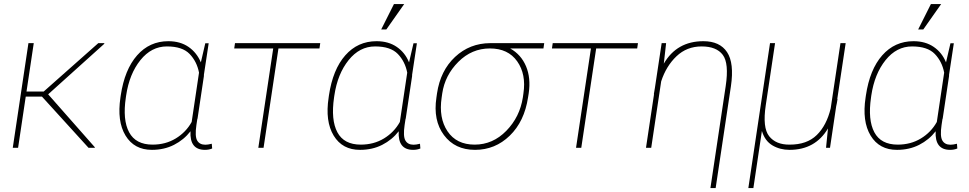

<svg xmlns="http://www.w3.org/2000/svg" viewBox="-20 -746 4891 969"><path d="M191.9 -258.3H109.9L71.3 0H44.4L123.5 -528.3H150.4L113.8 -284.2H200.7L476.1 -528.3H505.9L506.8 -525.4L223.1 -270L459 -2.4L458 0H426.8Z M750 -16.1Q815.9 -16.1 867.2 -47.4Q918.5 -78.6 947.3 -130.4L984.4 -379.4Q973.6 -435.5 937 -473.6Q900.4 -511.7 822.3 -511.7Q744.1 -511.7 688.5 -442.4Q632.8 -373 616.7 -264.6L615.2 -254.4Q598.1 -141.1 631.6 -78.6Q665 -16.1 750 -16.1ZM1016.6 -15.6Q1029.3 -15.6 1048.8 -20.5L1050.8 3.4Q1035.2 10.3 1014.2 10.3Q936.5 10.3 941.4 -83.5Q908.2 -40.5 858.4 -15.1Q808.6 10.3 746.6 10.3Q657.2 10.3 613.5 -61.8Q569.8 -133.8 587.9 -254.4L589.4 -264.6Q608.9 -395 671.9 -466.6Q734.9 -538.1 829.6 -538.1Q889.6 -538.1 931.4 -509.3Q973.1 -480.5 993.7 -431.2L1016.1 -527.8H1033.2L1008.8 -366.7L1009.3 -363.8L977.1 -148.4L975.6 -144L971.2 -114.7Q962.9 -58.1 975.1 -36.9Q987.3 -15.6 1016.6 -15.6Z M1592.3 -501.5H1385.3L1310.1 0H1283.7L1358.9 -501.5H1162.1L1166 -528.3H1596.2Z M1800.8 -16.1Q1866.7 -16.1 1918 -47.4Q1969.2 -78.6 1998 -130.4L2035.2 -379.4Q2024.4 -435.5 1987.8 -473.6Q1951.2 -511.7 1873 -511.7Q1794.9 -511.7 1739.3 -442.4Q1683.6 -373 1667.5 -264.6L1666 -254.4Q1649.4 -141.1 1682.6 -78.6Q1715.8 -16.1 1800.8 -16.1ZM2067.4 -15.6Q2080.1 -15.6 2099.6 -20.5L2101.6 3.4Q2085.9 10.3 2064.9 10.3Q1987.3 10.3 1992.2 -83.5Q1959 -40.5 1909.2 -15.1Q1859.4 10.3 1797.4 10.3Q1708 10.7 1664.1 -61.5Q1620.1 -133.8 1638.7 -254.4L1640.1 -264.6Q1659.7 -395.5 1722.7 -466.8Q1785.6 -538.1 1880.4 -538.1Q1940.4 -538.1 1982.4 -509.3Q2024.4 -480.5 2044.4 -431.2L2066.9 -527.8H2084L2059.6 -366.7L2060.1 -363.8L2027.8 -148.4L2026.4 -144L2022 -114.7Q2013.7 -58.6 2025.9 -37.1Q2038.1 -15.6 2067.4 -15.6ZM1968.3 -725.6H2020L1929.7 -597.2H1903.8Z M2618.7 -253.9 2621.6 -274.4Q2636.2 -371.1 2590.3 -436.3Q2544.4 -501.5 2452.6 -501.5Q2360.8 -501.5 2293.2 -433.8Q2225.6 -366.2 2211.9 -274.4L2209 -253.9Q2193.4 -150.9 2238.5 -83.5Q2283.7 -16.1 2375.5 -16.1Q2467.3 -16.1 2535.4 -85.9Q2603.5 -155.8 2618.7 -253.9ZM2182.6 -253.9 2185.5 -274.4Q2202.6 -389.6 2276.6 -458.7Q2350.6 -527.8 2454.1 -528.3H2726.6L2722.7 -501.5H2554.7Q2609.9 -470.7 2634.8 -411.6Q2659.7 -352.5 2648.4 -275.4L2645 -254.4Q2626.5 -132.8 2552.7 -61.3Q2479 10.3 2377.4 10.3Q2275.9 10.3 2220.5 -64.2Q2165 -138.7 2182.6 -253.9Z M3195.8 -501.5H2988.8L2913.6 0H2887.2L2962.4 -501.5H2765.6L2769.5 -528.3H3199.7Z M3529.8 -538.1Q3612.8 -538.1 3649.4 -482.9Q3686 -427.7 3668.9 -311L3591.8 203.1H3565.4L3642.6 -312Q3659.7 -426.8 3627.7 -469.2Q3595.7 -511.7 3521 -511.7Q3446.3 -511.7 3394 -461.9Q3341.8 -412.1 3316.9 -335.4L3266.6 0H3240.2L3280.8 -270.5H3279.8Q3282.2 -287.6 3285.2 -302.2L3319.3 -528.3H3341.8L3330.1 -424.8Q3396 -538.1 3529.8 -538.1Z M3964.4 -16.1Q4052.2 -15.6 4102.1 -64.5Q4151.9 -113.3 4172.4 -199.2L4221.7 -528.3H4248L4205.6 -246.6H4207Q4203.1 -220.7 4200.2 -210L4168.9 0H4148.9L4158.7 -97.7Q4094.7 10.3 3964.8 10.3Q3916.5 10.3 3878.4 -12.2Q3840.3 -34.7 3825.2 -85L3782.2 203.1H3756.8L3866.2 -528.3H3891.6L3844.7 -214.8Q3827.6 -101.6 3861.8 -58.6Q3896 -15.6 3964.4 -16.1Z M4510.7 -16.1Q4576.7 -16.1 4627.9 -47.4Q4679.2 -78.6 4708 -130.4L4745.1 -379.4Q4734.4 -435.5 4697.8 -473.6Q4661.1 -511.7 4583 -511.7Q4504.9 -511.7 4449.2 -442.4Q4393.6 -373 4377.4 -264.6L4376 -254.4Q4359.4 -141.1 4392.6 -78.6Q4425.8 -16.1 4510.7 -16.1ZM4777.3 -15.6Q4790 -15.6 4809.6 -20.5L4811.5 3.4Q4795.9 10.3 4774.9 10.3Q4697.3 10.3 4702.1 -83.5Q4668.9 -40.5 4619.1 -15.1Q4569.3 10.3 4507.3 10.3Q4418 10.7 4374 -61.5Q4330.1 -133.8 4348.6 -254.4L4350.1 -264.6Q4369.6 -395.5 4432.6 -466.8Q4495.6 -538.1 4590.3 -538.1Q4650.4 -538.1 4692.4 -509.3Q4734.4 -480.5 4754.4 -431.2L4776.9 -527.8H4793.9L4769.5 -366.7L4770 -363.8L4737.8 -148.4L4736.3 -144L4731.9 -114.7Q4723.6 -58.6 4735.8 -37.1Q4748 -15.6 4777.3 -15.6ZM4678.2 -725.6H4730L4639.6 -597.2H4613.8Z"/></svg>

Font: Roboto-ThinItalic
Style: Italic
Weight: 250
Italic angle: -12°
Designer: Google
Version: Version 1.100141; 2013; ttfautohint (v0.94.14-c901) -l 8 -r 